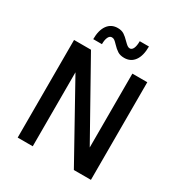

<svg xmlns="http://www.w3.org/2000/svg" viewBox="-202 -1031 1109 1175"><g transform="rotate(30 352.5 -443.5)"><path d="M93.3 0V-689.9H212.9L505.4 -168V-689.9H610.8V0H490.2L199.7 -522.9V0ZM327.6 -793Q314.9 -806.6 306.2 -813.2Q297.4 -819.8 286.6 -819.8Q271 -819.8 262.5 -802Q253.9 -784.2 253.9 -752.9H192.4Q192.4 -816.4 218 -851.8Q243.7 -887.2 289.6 -887.2Q316.4 -887.2 334.5 -875.5Q352.5 -863.8 373 -842.3Q387.2 -828.1 395.8 -821.8Q404.3 -815.4 414.1 -815.4Q428.7 -815.4 437 -833.5Q445.3 -851.6 445.3 -884.3H510.3Q510.3 -818.8 484.6 -783.4Q459 -748 413.1 -748Q384.8 -748 366 -760Q347.2 -772 327.6 -793Z"/></g></svg>

Font: Acari Sans SemiBold
Style: Regular
Weight: 600
Designer: Alfredo Marco Pradil and Stefan Peev
Foundry: Hanken Design Co.
Version: Version 1.045;January 11, 2019;FontCreator 11.5.0.2425 64-bi